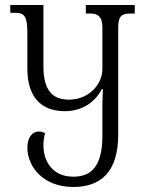

<svg xmlns="http://www.w3.org/2000/svg" viewBox="-20 -734 572 765"><path d="M322 -714V-680H342C368 -680 388 -669 388 -625V-459C388 -398 334 -337 255 -337C186 -337 153 -377 153 -471V-714H21V-683H38C79 -683 89 -669 89 -600V-461C89 -349 142 -291 239 -291C296 -291 353 -317 386 -379H390C389 -356 388 -335 388 -314V-193C388 -73 345 -30 272 -30C188 -30 153 -93 153 -155C153 -175 156 -193 160 -203C151 -208 143 -210 134 -210C108 -210 89 -185 89 -146C89 -70 152 11 272 11C380 11 451 -47 451 -198V-625C451 -669 465 -680 497 -680H517V-714Z"/></svg>

Font: Noto Serif Georgian ExtraCondensed Light
Style: Regular
Weight: 300
Width: 2
Designer: Monotype Design Team, Akaki Razmadze
Foundry: Google LLC
Version: Version 2.003